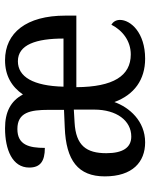

<svg xmlns="http://www.w3.org/2000/svg" viewBox="63 -649 596 762"><g transform="rotate(-90 361.0 -268.0)"><path d="M177 10C262 10 316 -53 337 -112C366 -33 426 10 509 10C613 10 663 -48 663 -90C663 -107 654 -118 644 -124C621 -79 579 -47 526 -47C441 -47 397 -116 396 -263H680V-307C680 -461 612 -546 503 -546C442 -546 398 -520 367 -475C341 -524 297 -546 233 -546C148 -546 77 -517 77 -450C77 -407 101 -388 155 -388C155 -451 167 -497 230 -497C296 -497 306 -446 306 -373V-312L236 -309C105 -304 42 -256 42 -150C42 -40 99 10 177 10ZM589 -314H398C401 -434 437 -495 499 -495C565 -495 589 -422 589 -314ZM200 -45C156 -45 134 -79 134 -144C134 -223 164 -265 256 -270L307 -273V-192C307 -103 263 -45 200 -45Z"/></g></svg>

Font: Noto Serif Tamil Condensed
Style: Italic
Weight: 400
Width: 3
Italic angle: -12°
Designer: Indian Type Foundry, Tom Grace, and the Monotype Design Team
Foundry: Monotype Imaging Inc.
Version: Version 2.003